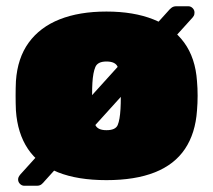

<svg xmlns="http://www.w3.org/2000/svg" viewBox="-20 -567 682 615"><path d="M321 10Q229 10 166 -15Q103 -40 69.5 -90Q36 -140 31 -213Q30 -236 30 -260.5Q30 -285 31 -307Q36 -381 72 -430.5Q108 -480 171 -505Q234 -530 321 -530Q408 -530 471 -505Q534 -480 570 -430.5Q606 -381 611 -307Q613 -285 613 -260.5Q613 -236 611 -213Q606 -140 572.5 -90Q539 -40 476 -15Q413 10 321 10ZM321 -150Q350 -150 357 -166.5Q364 -183 366 -218Q367 -233 367 -260Q367 -287 366 -302Q364 -335 357 -352.5Q350 -370 321 -370Q293 -370 285.5 -352.5Q278 -335 276 -302Q275 -287 275 -260Q275 -233 276 -218Q278 -183 285.5 -166.5Q293 -150 321 -150ZM58 28Q50 28 44 22Q38 16 38 8Q38 4 39.5 0.5Q41 -3 45 -8L519 -532Q522 -536 528.5 -541.5Q535 -547 545 -547H583Q591 -547 597 -541Q603 -535 603 -527Q603 -526 602.5 -521.5Q602 -517 597 -511L123 13Q120 17 114 22.5Q108 28 98 28Z"/></svg>

Font: Rubik Black
Style: Regular
Weight: 900
Designer: Hubert and Fischer
Foundry: Hubert and Fischer
Version: Version 2.300;gftools[0.9.30]